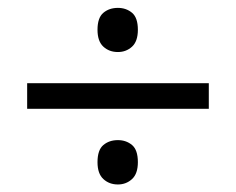

<svg xmlns="http://www.w3.org/2000/svg" viewBox="-20 -601 612 497"><path d="M285.2 -466.3Q262.7 -466.3 247.6 -480.2Q232.4 -494.1 232.4 -523.9Q232.4 -555.2 247.6 -567.9Q262.7 -580.6 285.2 -580.6Q306.6 -580.6 321.8 -567.9Q336.9 -555.2 336.9 -523.9Q336.9 -494.1 321.8 -480.2Q306.6 -466.3 285.2 -466.3ZM50.3 -319.3V-385.7H520.5V-319.3ZM285.2 -123.5Q262.7 -123.5 247.6 -137.5Q232.4 -151.4 232.4 -181.2Q232.4 -212.9 247.6 -225.6Q262.7 -238.3 285.2 -238.3Q306.6 -238.3 321.8 -225.6Q336.9 -212.9 336.9 -181.2Q336.9 -151.4 321.8 -137.5Q306.6 -123.5 285.2 -123.5Z"/></svg>

Font: Open Sans
Style: Regular
Weight: 400
Designer: Monotype Design Team
Foundry: Monotype Imaging Inc.
Version: Version 3.000; ttfautohint (v1.8.4)